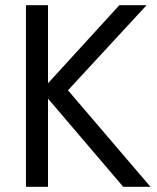

<svg xmlns="http://www.w3.org/2000/svg" viewBox="-20 -720 605 740"><path d="M80 -700V0H165V-340L455 0H560L242 -372L545 -700H440L165 -399V-700Z"/></svg>

Font: Jost
Style: Regular
Weight: 400
Version: Version 3.710